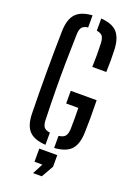

<svg xmlns="http://www.w3.org/2000/svg" viewBox="-183 -875 796 1133"><g transform="rotate(20 215.0 -308.5)"><path d="M191.5 6.5Q119 2 87.2 -32.2Q55.5 -66.5 54 -139Q48.5 -400 54 -658Q56 -731.5 87.8 -766.5Q119.5 -801.5 191.5 -806.5V-730.5Q163.5 -726.5 153.2 -712.8Q143 -699 142 -669.5Q139 -572.5 138 -486.5Q137 -400.5 138 -314.2Q139 -228 142 -131Q143 -101.5 153.2 -87.5Q163.5 -73.5 191.5 -70ZM294 -520Q295.5 -561 295.5 -595Q295.5 -629 294 -669.5Q292.5 -698.5 282.5 -712.2Q272.5 -726 246 -730V-806.5Q316 -801.5 347.2 -767.5Q378.5 -733.5 382 -662Q385 -591 382 -520ZM246 6.5V-69.5Q275.5 -73 286.8 -87.2Q298 -101.5 299.5 -131Q301 -197.5 299.5 -264.5H223V-344H385.5Q387 -283.5 386.8 -234Q386.5 -184.5 385 -139Q382.5 -66.5 350.5 -32.5Q318.5 1.5 246 6.5ZM180 188.5 214.5 122.5H165V40H278V112.5L235 188.5Z"/></g></svg>

Font: Big Shoulders Stencil Text Medium
Style: Regular
Weight: 500
Designer: Patric King
Foundry: XO Type Co
Version: Version 1.000